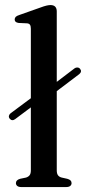

<svg xmlns="http://www.w3.org/2000/svg" viewBox="-20 -758 348 778"><path d="M19 -277.5Q15 -283 16.2 -288.8Q17.5 -294.5 23 -299L134 -381.5L175.5 -400L282 -481Q287.5 -485 294 -484.5Q300.5 -484 304.5 -479Q309 -473.5 308 -468Q307 -462.5 301 -457.5L186 -370.5L144.5 -352.5L41 -275Q28.5 -266 19 -277.5ZM210 -712V-68Q210 -54.5 215 -47.8Q220 -41 230 -38.5L252.5 -33.5Q261.5 -31 265.8 -26.8Q270 -22.5 270 -16Q270 -9 264.5 -4.5Q259 0 247.5 0H66.5Q55.5 0 50 -4.5Q44.5 -9 44.5 -16Q44.5 -22.5 48.8 -26.8Q53 -31 61.5 -33.5L85.5 -38.5Q95 -41.5 100 -48Q105 -54.5 105 -67.5V-641.5Q105 -653 101.2 -658Q97.5 -663 89 -663.5L55 -665Q46.5 -666.5 43 -670Q39.5 -673.5 39.5 -679Q39.5 -685.5 43.8 -689.8Q48 -694 59 -697.5L142.5 -727Q158.5 -733 168 -735.2Q177.5 -737.5 184.5 -737.5Q197.5 -737.5 203.8 -730.8Q210 -724 210 -712Z"/></svg>

Font: Fraunces 17pt
Style: Regular
Weight: 400
Version: Version 1.000;[b76b70a41]